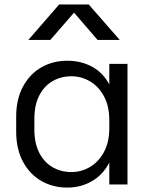

<svg xmlns="http://www.w3.org/2000/svg" viewBox="-20 -842 675 866"><path d="M207 -662H108L247 -822H380L520 -662H420L314 -785ZM555 -554V-10H473V-109Q445 -54 395 -25Q345 4 284 4H282Q219 4 167 -25.5Q115 -55 84 -112Q53 -169 53 -248V-316Q53 -395 84 -452Q115 -509 167 -538.5Q219 -568 282 -568H284Q346 -568 395.5 -541Q445 -514 473 -461V-554ZM473 -264V-300Q473 -363 449 -407.5Q425 -452 386 -475Q347 -498 302 -498H301Q255 -498 217 -476Q179 -454 157 -411Q135 -368 135 -306V-258Q135 -196 157 -153Q179 -110 217 -88Q255 -66 301 -66H302Q347 -66 386 -89Q425 -112 449 -156.5Q473 -201 473 -264Z"/></svg>

Font: Kakao Big Sans
Style: Regular
Weight: 400
Designer: Park Young-rak; Lee Sang-min; Kim Jung-jin; Min Bon; Park Min-gyu;
Foundry: Kakao Corporation
Version: Version 2.003